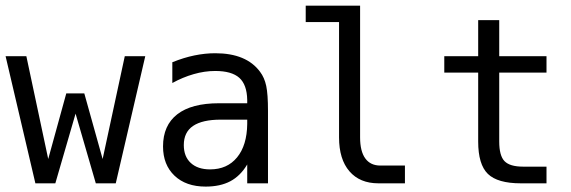

<svg xmlns="http://www.w3.org/2000/svg" viewBox="-20 -655 2040 686"><path d="M0 -454.1H74.2L152.3 -86.9L216.8 -321.3H281.2L346.7 -86.9L425.8 -454.1H499L393.6 0H322.3L250 -249L177.7 0H106.4Z M768.6 -227.5Q703.1 -227.5 669.9 -205.1Q636.7 -182.6 636.7 -136.7Q636.7 -95.7 661.6 -72.8Q686.5 -49.8 730.5 -49.8Q792 -49.8 827.1 -92.8Q862.3 -135.7 863.3 -211.9V-227.5ZM937.5 -258.8V0H863.3V-67.4Q838.9 -26.4 802.7 -7.3Q766.6 11.7 714.8 11.7Q644.5 11.7 603.5 -27.3Q562.5 -66.4 562.5 -131.8Q562.5 -207 613.3 -246.6Q664.1 -286.1 762.7 -286.1H863.3V-297.9Q862.3 -352.5 835 -377Q807.6 -401.4 749 -401.4Q710.9 -401.4 671.9 -390.1Q632.8 -378.9 595.7 -358.4V-432.6Q636.7 -449.2 674.8 -457Q712.9 -464.8 749 -464.8Q804.7 -464.8 844.7 -448.2Q884.8 -431.6 909.2 -398.4Q924.8 -377.9 931.2 -348.1Q937.5 -318.4 937.5 -258.8Z M1266.6 -164.1Q1266.6 -114.3 1285.2 -88.9Q1303.7 -63.5 1338.9 -63.5H1426.8V0H1332Q1265.6 0 1228.5 -43Q1191.4 -85.9 1191.4 -164.1V-576.2H1072.3V-634.8H1266.6Z M1763.7 -583V-454.1H1932.6V-395.5H1763.7V-149.4Q1763.7 -98.6 1782.7 -79.1Q1801.8 -59.6 1848.6 -59.6H1932.6V0H1840.8Q1757.8 0 1723.1 -33.7Q1688.5 -67.4 1688.5 -149.4V-395.5H1567.4V-454.1H1688.5V-583Z"/></svg>

Font: BabelStone Flags PUA
Style: Regular
Weight: 400
Designer: Andrew West
Foundry: BabelStone
Version: Version 4.12